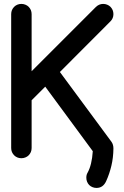

<svg xmlns="http://www.w3.org/2000/svg" viewBox="-20 -801 626 972"><path d="M209 -362.3 140.1 -293.5V-51.8Q140.1 -40.5 136.2 -31.2Q131.8 -21.5 125 -14.6Q118.2 -7.8 108.4 -3.9Q98.6 0 88.4 0Q77.1 0 67.9 -3.9Q58.6 -7.8 51.8 -14.6Q44.9 -21.5 40.5 -31.2Q36.6 -40.5 36.6 -51.8V-729.5Q36.6 -740.2 40.5 -750Q44.9 -759.8 51.8 -766.6Q58.6 -773.4 67.9 -777.3Q77.1 -781.2 88.4 -781.2Q98.6 -781.2 108.4 -777.3Q118.2 -773.4 125 -766.6Q131.8 -759.8 136.2 -750Q140.1 -740.2 140.1 -729.5V-440.4L464.8 -765.1Q481 -781.2 502.4 -781.2Q512.7 -781.2 522.5 -777.3Q532.2 -773.4 539.1 -766.6Q545.9 -759.8 550.3 -750Q554.2 -740.2 554.2 -729.5Q554.2 -708 539.1 -692.9L283.2 -436.5L544.4 -83Q554.2 -69.3 554.2 -49.3Q553.7 -2.9 543.9 38.1Q534.2 79.1 517.6 115.7Q502 150.4 468.8 150.4Q457.5 150.4 448.2 146.5Q438.5 142.6 431.6 135.7Q424.8 128.9 420.9 119.1Q417 109.9 417 98.6Q417 84 422.9 74.2Q445.3 34.2 449.7 -35.6Z"/></svg>

Font: Comfortaa
Style: Bold
Weight: 700
Designer: Johan Aakerlund
Foundry: Johan Aakerlund
Version: Version 2.001; ttfautohint (v1.4.1)